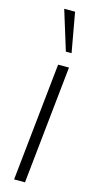

<svg xmlns="http://www.w3.org/2000/svg" viewBox="-130 -875 442 908"><g transform="rotate(15 91.0 -420.5)"><path d="M124 -647 64 -840.8H117.2L151.9 -647ZM43.9 0 104.5 -578.1H157.7L97.2 0Z"/></g></svg>

Font: Oswald
Style: Extra-Light
Weight: 200
Designer: Vernon Adams
Foundry: Vernon Adams
Version: 3.0; ttfautohint (v0.94.23-7a4d-dirty) -l 8 -r 50 -G 200 -x 